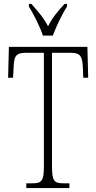

<svg xmlns="http://www.w3.org/2000/svg" viewBox="-20 -951 488 971"><path d="M197 -771H247C264 -816 294 -880 319 -918V-931H306C271 -892 246 -864 223 -818C199 -864 173 -892 139 -931H126V-918C150 -880 182 -816 197 -771ZM113 0H331V-24H302C254 -24 243 -35 243 -109V-684H337C388 -684 396 -665 399 -612L401 -558H426L422 -714H25L21 -558H46L49 -612C51 -665 59 -684 110 -684H202V-108C202 -35 190 -24 143 -24H113Z"/></svg>

Font: Noto Serif Georgian ExtraCondensed ExtraLight
Style: Regular
Weight: 200
Width: 2
Designer: Monotype Design Team, Akaki Razmadze
Foundry: Google LLC
Version: Version 2.003